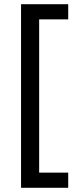

<svg xmlns="http://www.w3.org/2000/svg" viewBox="-20 -734 369 912"><path d="M304 158H80V-714H304V-642H166V86H304Z"/></svg>

Font: Noto Sans Nabataean
Style: Regular
Weight: 400
Designer: Monotype Design Team
Foundry: Monotype Imaging Inc.
Version: Version 2.001; ttfautohint (v1.8.4.7-5d5b)